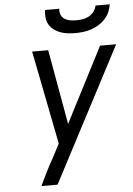

<svg xmlns="http://www.w3.org/2000/svg" viewBox="-62 -1001 724 1047"><g transform="rotate(-5 300.0 -477.5)"><path d="M210 0H122Q139 -38 158 -75.5Q177 -113 198 -150L236 -223L135 -735H223L296 -325L507 -735H595ZM379 -815Q358 -815 337 -817.5Q316 -820 297 -827Q278 -834 262 -846Q246 -858 236 -875Q226 -892 224 -913Q222 -934 225 -955H303Q300 -938 306.5 -922.5Q313 -907 326 -898.5Q339 -890 356 -887Q373 -884 390 -884Q407 -884 425 -887Q443 -890 459 -898.5Q475 -907 486.5 -922.5Q498 -938 501 -955H579Q576 -934 567 -913Q558 -892 542 -875Q526 -858 506 -846Q486 -834 465 -827Q444 -820 422 -817.5Q400 -815 379 -815Z"/></g></svg>

Font: Iosevka Aile Oblique
Style: Regular
Weight: 400
Italic angle: -9°
Designer: Belleve Invis
Foundry: Belleve Invis
Version: Version 31.1.0; ttfautohint (v1.8.4)